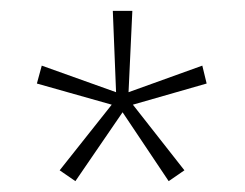

<svg xmlns="http://www.w3.org/2000/svg" viewBox="-20 -780 451 354"><path d="M224 -760 217 -610 353 -659 361 -626 225 -587 320 -466 291 -446 206 -573 119 -446 90 -466 186 -587 48 -626 57 -659 194 -610 188 -760Z"/></svg>

Font: Noto Sans Khmer Condensed ExtraLight
Style: Regular
Weight: 200
Width: 3
Designer: Danh Hong and the Monotype Design Team
Foundry: Monotype Imaging Inc.
Version: Version 2.004; ttfautohint (v1.8.4.7-5d5b)